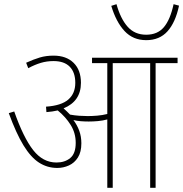

<svg xmlns="http://www.w3.org/2000/svg" viewBox="-20 -898 876 918"><path d="M369 -213Q369 -171 352.5 -145Q336 -119 309.5 -107Q283 -95 254 -95Q206 -95 166.5 -120.5Q127 -146 92 -203.5Q57 -261 22 -357L48 -365Q92 -240 138.5 -180.5Q185 -121 250 -121Q290 -121 316 -142.5Q342 -164 342 -215Q342 -262 318 -300.5Q294 -339 256 -370Q231 -364 202 -362L200 -388Q273 -393 306.5 -422Q340 -451 340 -502Q340 -552 313.5 -579Q287 -606 236 -606Q204 -606 175.5 -597.5Q147 -589 115 -572L105 -598Q140 -614 170 -623Q200 -632 236 -632Q297 -632 332 -597.5Q367 -563 367 -502Q367 -414 284 -380Q292 -373 300 -365Q308 -357 315 -350Q337 -346 359 -344.5Q381 -343 399 -343Q420 -343 444.5 -345Q469 -347 493 -353V-596H420V-622H829V-596H724V0H698V-596H519V0H493V-327Q471 -321 448 -319Q425 -317 404 -317Q385 -317 366 -318.5Q347 -320 331 -324Q349 -300 359 -272.5Q369 -245 369 -213ZM836 -871Q819 -791 781 -748.5Q743 -706 679 -706Q616 -706 575.5 -749.5Q535 -793 512 -870L537 -878Q556 -809 590 -770.5Q624 -732 679 -732Q733 -732 763.5 -768Q794 -804 810 -878Z"/></svg>

Font: Noto Sans SemiCondensed Thin
Style: Regular
Weight: 100
Width: 4
Designer: Monotype Design Team
Foundry: Monotype Imaging Inc.
Version: Version 2.013; ttfautohint (v1.8.4.7-5d5b)